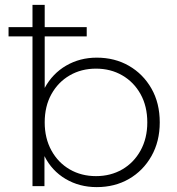

<svg xmlns="http://www.w3.org/2000/svg" viewBox="-20 -762 723 786"><path d="M376 4Q305 4 248.5 -29.5Q192 -63 162 -123V0H113V-613H15V-651H113V-742H163V-651H335V-613H163V-402Q195 -461 251 -493.5Q307 -526 376 -526Q450 -526 508 -492.5Q566 -459 600 -399.5Q634 -340 634 -261Q634 -183 600 -123Q566 -63 508 -29.5Q450 4 376 4ZM373 -41Q433 -41 480.5 -68.5Q528 -96 555.5 -146Q583 -196 583 -261Q583 -327 555.5 -376.5Q528 -426 480.5 -453.5Q433 -481 373 -481Q313 -481 265.5 -453.5Q218 -426 190.5 -376.5Q163 -327 163 -261Q163 -196 190.5 -146Q218 -96 265.5 -68.5Q313 -41 373 -41Z"/></svg>

Font: Montserrat Light
Style: Regular
Weight: 300
Designer: Julieta Ulanovsky
Foundry: Julieta Ulanovsky
Version: Version 9.000; ttfautohint (v1.8.4.7-5d5b)